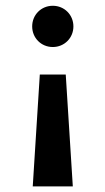

<svg xmlns="http://www.w3.org/2000/svg" viewBox="-20 -451 373 679"><path d="M166.7 -284.7C207.6 -284.7 239.6 -316.7 239.6 -357.6C239.6 -398.6 207.6 -430.6 166.7 -430.6C125.7 -430.6 93.8 -398.6 93.8 -357.6C93.8 -316.7 125.7 -284.7 166.7 -284.7ZM95.8 208.3H237.5L212.5 -187.5H120.8Z"/></svg>

Font: Afacad
Style: Bold
Weight: 700
Designer: Kristian Moeller
Foundry: Dicotype
Version: Version 1.000